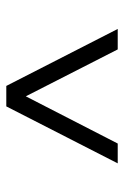

<svg xmlns="http://www.w3.org/2000/svg" viewBox="88 -858 394 610"><g transform="rotate(-90 285.0 -553.0)"><path d="M71 -376 252 -730H317L498 -376H433L284 -668L134 -376Z"/></g></svg>

Font: MuseoModerno Thin Light
Style: Regular
Weight: 300
Version: Version 1.003